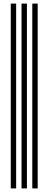

<svg xmlns="http://www.w3.org/2000/svg" viewBox="-20 -930 270 1070"><path d="M160 120V-910H190V120ZM40 120V-910H70V120ZM100 120V-910H130V120Z"/></svg>

Font: Big Shoulders Inline Display Thin Black
Style: Regular
Weight: 900
Version: Version 2.002